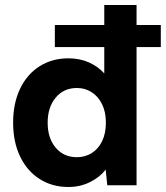

<svg xmlns="http://www.w3.org/2000/svg" viewBox="-20 -740 662 767"><path d="M32.4 -250Q32.4 -327 60.1 -385.3Q87.9 -443.5 138.1 -475.3Q188.4 -507 252.8 -507Q298.7 -507 335.1 -490.8Q371.6 -474.6 396.5 -446.7V-720H525.5V0H408.6L402.1 -62.4Q378.6 -31.9 339.4 -12.5Q300.2 7 252.8 7Q188.6 7 138.5 -24.7Q88.4 -56.5 60.4 -114.6Q32.4 -172.8 32.4 -250ZM403 -250Q403 -292.9 387.6 -324Q372.2 -355.1 346 -371.8Q319.8 -388.5 287 -388.5Q234.7 -388.5 202.6 -350.1Q170.4 -311.7 170.4 -250.1Q170.4 -187.7 202.6 -149.9Q234.7 -112 287.2 -112Q319.4 -112 346 -128.2Q372.5 -144.5 387.8 -175.8Q403 -207.1 403 -250ZM199.1 -640.1H622.4V-551.9H199.1Z"/></svg>

Font: AF Albert Sans Medium
Style: Regular
Weight: 500
Designer: Andreas Rasmussen
Foundry: a.Foundry
Version: Version 1.300;Glyphs 3.2 (3231)